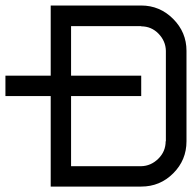

<svg xmlns="http://www.w3.org/2000/svg" viewBox="-20 -687 707 707"><path d="M500 -75Q535.8 -75.8 562.9 -102.5Q590 -129.2 590 -166.7H590.8V-500Q590 -535.8 563.8 -562.9Q537.5 -590 500 -590V-590.8H241.7V-408.3H500V-333.3H241.7V-75ZM500 0H166.7V-333.3H0V-408.3H166.7V-666.7H500Q568.3 -666.7 617.5 -617.5Q666.7 -568.3 666.7 -500V-166.7Q666.7 -97.5 617.9 -48.8Q569.2 0 500 0Z"/></svg>

Font: 0xA000-Squareish-Mono
Style: Squareish-Mono
Weight: 400
Version: Version 0.1